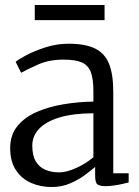

<svg xmlns="http://www.w3.org/2000/svg" viewBox="-20 -742 561 773"><path d="M188 11Q143.5 11 105.5 -5.5Q67.5 -22 44.2 -56.8Q21 -91.5 21 -146Q21 -198.5 49.8 -234Q78.5 -269.5 126.8 -290.8Q175 -312 234.5 -322Q294 -332 356 -333V-375Q356 -424.5 345.5 -452Q335 -479.5 309 -490.8Q283 -502 236 -502Q177.5 -502 133.2 -482.2Q89 -462.5 65 -449L43 -493Q52 -501.5 84.5 -519Q117 -536.5 162.5 -551.2Q208 -566 256 -566Q322.5 -566 362 -547Q401.5 -528 418.8 -485.5Q436 -443 436 -373V-44.5H498V-7.5Q487 -4.5 471 -1Q455 2.5 437.5 5Q420 7.5 405 7.5Q383.5 7.5 373.2 1Q363 -5.5 363 -34.5V-70Q350.5 -59 325.2 -39.8Q300 -20.5 265 -4.8Q230 11 188 11ZM218 -48Q248 -48 287 -65.8Q326 -83.5 356 -109V-286Q273 -285.5 218.5 -268.8Q164 -252 137 -223Q110 -194 110 -156Q110 -116 124.2 -92.2Q138.5 -68.5 163 -58.2Q187.5 -48 218 -48ZM401 -722V-661H120V-722Z"/></svg>

Font: Merriweather Light
Style: Regular
Weight: 300
Designer: Eben Sorkin
Foundry: Eben Sorkin
Version: Version 2.100